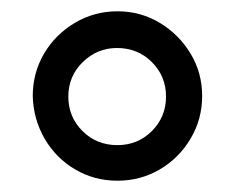

<svg xmlns="http://www.w3.org/2000/svg" viewBox="-20 -716 416 340"><path d="M188 -396Q147 -396 113 -416Q79 -436 59 -470.5Q39 -505 38 -546Q38 -587 58 -621Q78 -655 112.5 -675.5Q147 -696 188 -696Q229 -696 263 -675.5Q297 -655 317.5 -621Q338 -587 338 -546Q338 -505 317.5 -470.5Q297 -436 263 -416Q229 -396 188 -396ZM188 -459Q224 -459 249 -484Q274 -509 274 -545Q274 -581 249 -606Q224 -631 187 -631Q152 -631 126.5 -606Q101 -581 101 -545Q101 -509 126 -484Q151 -459 188 -459Z"/></svg>

Font: Chivo Medium Medium
Style: Regular
Weight: 500
Version: Version 2.002